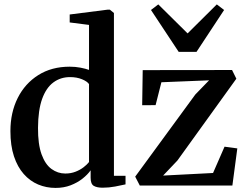

<svg xmlns="http://www.w3.org/2000/svg" viewBox="-20 -864 1148 894"><path d="M238.5 11Q195.5 11 157.5 -5Q119.5 -21 90.5 -53.8Q61.5 -86.5 45 -136.2Q28.5 -186 28.5 -253.5Q28.5 -340 62.5 -407.8Q96.5 -475.5 158.5 -514.5Q220.5 -553.5 304.5 -553.5Q331 -553.5 354.5 -549Q378 -544.5 394.5 -538.5V-748L304.5 -759.5V-796.5L481 -819H491.5L510.5 -803.5V-45.5H564.5V-5.5Q545.5 -1 516.2 4.5Q487 10 458 10Q431.5 10 416.8 1.5Q402 -7 402 -36.5V-71Q388 -51 364.2 -32.2Q340.5 -13.5 308.8 -1.2Q277 11 238.5 11ZM284 -56Q310 -56 331.8 -64.5Q353.5 -73 369.5 -85.5Q385.5 -98 394.5 -109.5V-472.5Q386 -485 361.8 -495Q337.5 -505 306 -505Q262 -505 228.5 -480.2Q195 -455.5 176.2 -403.5Q157.5 -351.5 157 -269Q156.5 -192.5 173.5 -145.5Q190.5 -98.5 219.8 -77.2Q249 -56 284 -56ZM953.5 -490 731.5 -481 704.5 -374.5 642 -374 644.5 -537.5 1060.5 -538 1080.5 -497.5 806 -116.5 739.5 -46.5 972 -58.5 1025.5 -181 1085 -173 1062 0H631L609.5 -41.5L889.5 -424ZM812 -622.5 683 -817.5 717 -843.5 853.5 -708.5 989.5 -843.5 1023.5 -817.5 895 -622.5Z"/></svg>

Font: Merriweather 60pt SemiBold
Style: Regular
Weight: 600
Version: Version 2.100